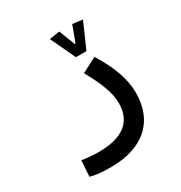

<svg xmlns="http://www.w3.org/2000/svg" viewBox="-172 -630 930 984"><g transform="rotate(-30 293.0 -137.5)"><path d="M201.2 230C391.1 230 502.4 133.8 502.4 -38.1C502.4 -116.2 471.7 -202.1 410.2 -302.2L321.8 -256.3C376 -157.7 399.9 -94.7 399.9 -34.7C399.9 76.7 326.2 131.3 186.5 131.3C147.5 131.3 124 128.4 86.9 123.5L80.6 217.3C116.7 227.1 148.9 230 201.2 230ZM327.1 -348.1H389.2L455.1 -497.6L395.5 -504.9L360.4 -410.2H355.5L318.4 -504.9L257.8 -495.1Z"/></g></svg>

Font: Cascadia Code PL
Style: Regular
Weight: 400
Monospace: yes
Designer: Aaron Bell
Foundry: Saja Typeworks
Version: Version 2404.023